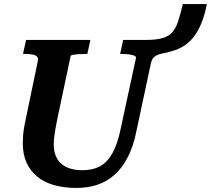

<svg xmlns="http://www.w3.org/2000/svg" viewBox="-20 -906 1036 943"><path d="M355 17Q295 17 246.5 3.5Q198 -10 163.5 -38Q129 -66 110.5 -107Q92 -148 92 -202Q92 -221 93.5 -241Q95 -261 99.5 -286Q104 -311 111 -343L166 -607Q169 -621 161.5 -628.5Q154 -636 139 -638.5Q124 -641 104 -641H93L108 -710H424L409 -641H400Q384 -641 367.5 -640Q351 -639 339.5 -637Q328 -635 327 -631L262 -324Q256 -294 252 -271.5Q248 -249 246 -231.5Q244 -214 244 -197Q244 -166 253 -142.5Q262 -119 280.5 -102.5Q299 -86 325.5 -78Q352 -70 386 -70Q437 -70 473 -90.5Q509 -111 533.5 -156Q558 -201 573 -275L648 -622Q649 -629 638.5 -633Q628 -637 611.5 -639Q595 -641 579 -641H570L585 -710H699Q748 -710 778.5 -719Q809 -728 826.5 -748Q844 -768 855 -802Q866 -836 878 -886H996Q985 -830 968.5 -790.5Q952 -751 931.5 -725Q911 -699 887 -683Q863 -667 836.5 -658.5Q810 -650 781 -644Q765 -641 753 -636Q741 -631 733.5 -622.5Q726 -614 722 -599L650 -262Q635 -187 607.5 -134Q580 -81 542.5 -47.5Q505 -14 458 1.5Q411 17 355 17Z"/></svg>

Font: Roboto Serif 20pt SemiBold
Style: Italic
Weight: 600
Italic angle: -10°
Version: Version 1.007